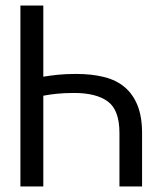

<svg xmlns="http://www.w3.org/2000/svg" viewBox="-20 -676 590 696"><path d="M137 0V-329Q157 -333 184.5 -336Q212 -339 249 -339Q329 -339 371 -308Q413 -277 413 -194V0H495V-194Q495 -253 478.5 -294Q462 -335 431.5 -360.5Q401 -386 356.5 -397Q312 -408 256 -408Q218 -408 189.5 -405Q161 -402 137 -398V-656H54V0Z"/></svg>

Font: Codetta
Style: Regular
Weight: 400
Italic angle: -11°
Designer: Ulrich Proeller
Foundry: PROSA GmbH
Version: Version 2.00;September 29, 2018;FontCreator 11.5.0.2427 64-b